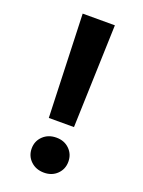

<svg xmlns="http://www.w3.org/2000/svg" viewBox="-138 -775 629 846"><g transform="rotate(20 177.0 -351.5)"><path d="M99 -710H250L234 -227H116ZM263 -75Q263 -40 239 -16.5Q215 7 178 7Q140 7 115.5 -16.5Q91 -40 91 -75Q91 -110 115.5 -133.5Q140 -157 178 -157Q215 -157 239 -133.5Q263 -110 263 -75Z"/></g></svg>

Font: SVN-Poppins SemiBold
Style: Regular
Weight: 600
Designer: Ninad Kale (Devanagari), Jonny Pinhorn (Latin)
Foundry: Indian Type Foundry
Version: Version 3.002 2017